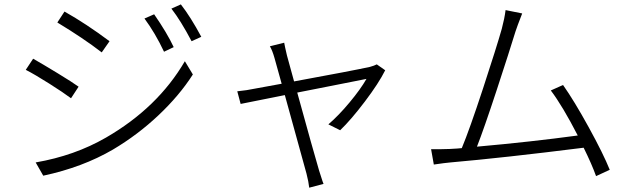

<svg xmlns="http://www.w3.org/2000/svg" viewBox="-20 -788 2921 891"><path d="M695.3 -721.7Q754.9 -635.7 786.1 -569.3L741.2 -547.9Q700.2 -634.8 650.4 -702.1ZM99.6 -463.9 133.8 -515.6Q176.8 -491.2 246.6 -448.7Q316.4 -406.2 344.7 -385.7L309.6 -332Q274.4 -358.4 208 -400.4Q141.6 -442.4 99.6 -463.9ZM145.5 -34.2Q326.2 -65.4 471.7 -149.4Q711.9 -288.1 837.9 -503.9L875 -442.4Q812.5 -344.7 715.8 -253.4Q619.1 -162.1 503.9 -93.8Q363.3 -11.7 180.7 27.3ZM246.1 -683.6 279.3 -734.4Q379.9 -677.7 488.3 -596.7L452.1 -544.9Q367.2 -610.4 246.1 -683.6ZM775.4 -748 819.3 -767.6Q864.3 -710 914.1 -617.2L869.1 -596.7Q819.3 -691.4 775.4 -748Z M1298.8 -589.8Q1300.8 -577.1 1311.5 -531.2Q1313.5 -523.4 1344.7 -410.2Q1616.2 -460 1696.3 -477.5Q1717.8 -483.4 1728.5 -489.3L1767.6 -461.9Q1737.3 -401.4 1673.3 -316.9Q1609.4 -232.4 1558.6 -183.6L1503.9 -210.9Q1551.8 -252 1602.5 -313Q1653.3 -374 1680.7 -421.9Q1671.9 -419.9 1624 -410.6Q1576.2 -401.4 1498 -385.7Q1419.9 -370.1 1359.4 -358.4Q1434.6 -85 1460.9 3.9Q1463.9 11.7 1470.7 34.2Q1477.5 56.6 1481.4 65.4L1415 83Q1412.1 55.7 1402.3 17.6Q1401.4 14.6 1301.8 -346.7L1096.7 -305.7L1081.1 -364.3Q1127.9 -369.1 1159.2 -376Q1163.1 -377 1287.1 -399.4L1253.9 -518.6Q1244.1 -553.7 1232.4 -573.2Z M2403.3 -725.6Q2378.9 -663.1 2372.1 -641.6Q2344.7 -551.8 2285.2 -370.6Q2225.6 -189.5 2193.4 -107.4Q2445.3 -129.9 2661.1 -159.2Q2590.8 -295.9 2536.1 -368.2L2592.8 -393.6Q2644.5 -320.3 2712.4 -196.8Q2780.3 -73.2 2809.6 0L2746.1 29.3Q2726.6 -25.4 2688.5 -102.5Q2316.4 -55.7 2070.3 -34.2Q2045.9 -32.2 1993.2 -24.4L1980.5 -95.7Q2010.7 -94.7 2066.4 -96.7Q2105.5 -98.6 2123 -100.6Q2159.2 -187.5 2221.7 -377.9Q2284.2 -568.4 2308.6 -654.3Q2321.3 -702.1 2326.2 -741.2Z"/></svg>

Font: Min Sans Light
Style: Regular
Weight: 300
Designer: Jinseong-Kim, NotoSansCJK, Nunito
Foundry: Jinseong-Kim
Version: Version 1.400;Glyphs 3.1.2 (3151)